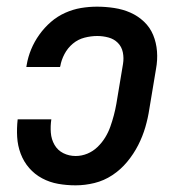

<svg xmlns="http://www.w3.org/2000/svg" viewBox="-20 -548 540 576"><path d="M207 8Q180 8 154.5 3.5Q129 -1 106.5 -13Q84 -25 67.5 -44Q51 -63 42 -87Q33 -111 31.5 -137Q30 -163 33 -190H134Q131 -170 132.5 -150Q134 -130 143.5 -113.5Q153 -97 170 -88.5Q187 -80 207 -80Q225 -80 242 -87Q259 -94 272.5 -107Q286 -120 295.5 -135.5Q305 -151 311 -168Q317 -185 321.5 -202Q326 -219 329 -236L349 -356Q352 -374 348.5 -391Q345 -408 333.5 -419.5Q322 -431 305.5 -435.5Q289 -440 272 -440Q253 -440 233.5 -435Q214 -430 198.5 -417Q183 -404 173.5 -386Q164 -368 161 -350L160 -347H59L60 -353Q64 -377 73.5 -400Q83 -423 98 -444Q113 -465 132.5 -482Q152 -499 175.5 -509.5Q199 -520 223 -524Q247 -528 271 -528Q297 -528 323 -524Q349 -520 371.5 -510Q394 -500 412 -483Q430 -466 439.5 -443Q449 -420 451 -394Q453 -368 448 -341L428 -221Q424 -194 416 -166.5Q408 -139 394.5 -112.5Q381 -86 361.5 -62.5Q342 -39 317 -22.5Q292 -6 263.5 1Q235 8 207 8Z"/></svg>

Font: Iosevka Curly Semibold
Style: Italic
Weight: 600
Italic angle: -9°
Monospace: yes
Designer: Belleve Invis
Foundry: Belleve Invis
Version: Version 22.1.2; ttfautohint (v1.8.4)